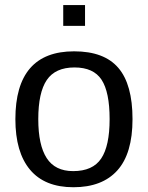

<svg xmlns="http://www.w3.org/2000/svg" viewBox="-20 -745 596 774"><path d="M514.2 -264.6Q514.2 -126 453.1 -58.1Q392.1 9.8 275.9 9.8Q160.2 9.8 101.1 -60.8Q42 -131.3 42 -264.6Q42 -538.1 278.8 -538.1Q399.9 -538.1 457 -471.4Q514.2 -404.8 514.2 -264.6ZM421.9 -264.6Q421.9 -374 389.4 -423.6Q356.9 -473.1 280.3 -473.1Q203.1 -473.1 168.7 -422.6Q134.3 -372.1 134.3 -264.6Q134.3 -160.2 168.2 -107.7Q202.1 -55.2 274.9 -55.2Q354 -55.2 387.9 -106Q421.9 -156.7 421.9 -264.6ZM234.9 -640.6V-724.6H322.8V-640.6Z"/></svg>

Font: Arial
Style: Regular
Weight: 400
Designer: Steve Matteson
Foundry: Ascender Corporation
Version: Version 2.00.3